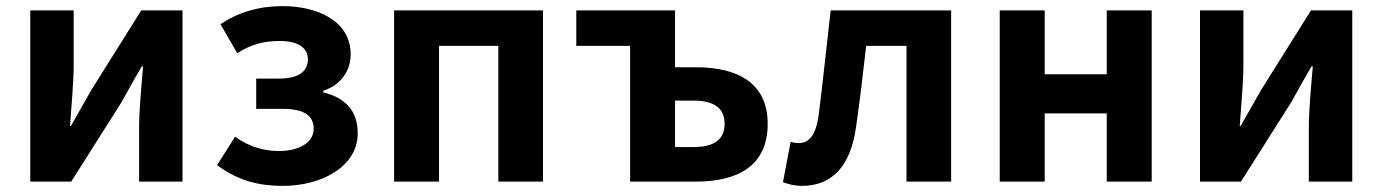

<svg xmlns="http://www.w3.org/2000/svg" viewBox="-20 -594 4522 628"><path d="M79 0H213L377 -259C395 -291 424 -344 444 -377H448C442 -307 435 -233 435 -176V0H577V-560H442L279 -300C261 -268 231 -216 212 -182H209C214 -252 221 -327 221 -383V-560H79Z M906 14C1030 14 1150 -48 1150 -158C1150 -235 1106 -275 1037 -292V-297C1099 -317 1127 -367 1127 -416C1127 -524 1021 -574 904 -574C827 -574 760 -554 701 -515L756 -420C800 -448 841 -460 895 -460C953 -460 987 -439 987 -400C987 -360 956 -337 894 -337H818V-238H904C971 -238 1006 -218 1006 -173C1006 -126 956 -100 892 -100C848 -100 796 -112 749 -147L690 -54C761 -1 830 14 906 14Z M1269 0H1416V-444H1610V0H1756V-560H1269Z M2041 0H2256C2391 0 2491 -50 2491 -189C2491 -324 2391 -374 2256 -374H2188V-560H1865V-444H2041ZM2188 -113V-265H2247C2316 -265 2350 -240 2350 -190C2350 -137 2316 -113 2247 -113Z M2603 14C2704 14 2763 -54 2780 -179C2793 -267 2803 -356 2813 -444H2945V0H3091V-560H2697C2684 -446 2672 -332 2658 -219C2649 -152 2626 -126 2593 -126C2582 -126 2574 -128 2566 -130L2541 2C2561 9 2579 14 2603 14Z M3250 0H3397V-223H3600V0H3747V-560H3600V-351H3397V-560H3250Z M3905 0H4039L4203 -259C4221 -291 4250 -344 4270 -377H4274C4268 -307 4261 -233 4261 -176V0H4403V-560H4268L4105 -300C4087 -268 4057 -216 4038 -182H4035C4040 -252 4047 -327 4047 -383V-560H3905Z"/></svg>

Font: Noto Sans Mono CJK TC
Style: Bold
Weight: 700
Designer: Ryoko NISHIZUKA 西塚涼子 (kana, bopomofo & ideographs); Paul D. Hunt (Latin, Greek & Cyrillic); Sandoll Communications 산돌커뮤니
Foundry: Adobe
Version: Version 2.004;hotconv 1.0.118;makeotfexe 2.5.65603